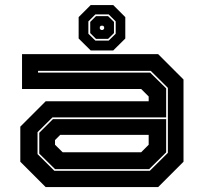

<svg xmlns="http://www.w3.org/2000/svg" viewBox="-20 -760 828 780"><path d="M165.5 0 62.5 -103V-245.5L165.5 -348.5H584V-368L553.5 -398.5H69.5V-540H622.5L725.5 -437V-103L622.5 0ZM201 -66H588.5L662 -139V-403L592.5 -472H134.5V-465H590L655 -401V-283H193L132.5 -223V-134ZM203.5 -73 139.5 -136V-220.5L195 -276H655V-141L586 -73ZM234.5 -141.5H553.5L584 -172V-212H224.5L203.5 -191V-172ZM348.5 -555 299.5 -603.5V-690.5L348.5 -739.5H440L489 -690.5V-603.5L440 -555ZM367.5 -595H421.5L450 -623V-673L421.5 -701.5H367.5L339 -673V-623ZM370 -602 346.5 -625.5V-671L370 -694.5H419L443 -671V-625.5L419 -602ZM390 -638.5H398.5L403 -643.5V-651L398.5 -655.5H390L385.5 -651V-643.5Z"/></svg>

Font: Tourney Expanded ExtraBold
Style: Regular
Weight: 800
Width: 7
Designer: Tyler Finck
Foundry: Etcetera Type Co
Version: Version 1.010; ttfautohint (v1.8.3)